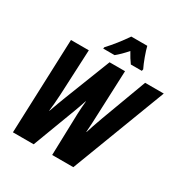

<svg xmlns="http://www.w3.org/2000/svg" viewBox="-207 -1095 1209 1258"><g transform="rotate(30 397.5 -465.5)"><path d="M93 -714H228L212 -370Q208 -295 201 -242H203Q228 -313 250 -369L385 -714H502L488 -373Q486 -310 481 -243H483Q495 -284 527 -372L654 -714H795L523 0H363L372 -314Q374 -369 379 -414H377Q363 -370 345 -323L223 0H66ZM306 -782Q369 -850 424 -931H545Q552 -902 568 -858Q584 -814 599 -784L596 -771H513Q490 -802 466 -846Q425 -799 390 -771H304Z"/></g></svg>

Font: Noto Sans Display Ex Bold Cond
Style: Italic
Weight: 800
Width: 3
Italic angle: -12°
Designer: Monotype Design team
Foundry: Monotype Imaging Inc.
Version: Version 1.000